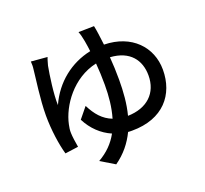

<svg xmlns="http://www.w3.org/2000/svg" viewBox="-143 -967 1285 1201"><g transform="rotate(-20 500.0 -366.0)"><path d="M494 -794C508 -762 518 -693 522 -657C389 -629 277 -542 217 -409C214 -480 232 -604 243 -662C248 -678 252 -697 259 -714L151 -723C152 -708 153 -690 150 -671C145 -616 124 -482 124 -373C124 -277 139 -174 158 -109L246 -121C241 -148 234 -197 234 -216C233 -236 236 -253 240 -272C264 -387 367 -537 530 -572C534 -527 536 -479 536 -428C536 -352 529 -280 509 -212C449 -235 410 -281 378 -345L320 -274C355 -205 409 -154 474 -126C443 -70 401 -27 340 8L433 64C497 19 541 -37 572 -101C581 -100 590 -100 599 -100C807 -100 910 -228 910 -393C910 -544 799 -663 617 -666C610 -722 605 -765 598 -796ZM606 -196C625 -269 631 -347 631 -428C631 -481 629 -531 625 -579C756 -571 813 -491 813 -390C813 -273 735 -199 606 -196Z"/></g></svg>

Font: Spoqa Han Sans Neo Medium
Style: Regular
Weight: 500
Designer: [Spoqa Han Sans Neo] Dong-huui Kim  Younghwa Kang  Yujin Lee  [Noto Sans] Ryoko NISHIZUKA  (kana & ideographs); Paul D. 
Foundry: Spoqa (http://www.spoqa-han-sans.com)
Version: Version 1.000